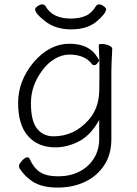

<svg xmlns="http://www.w3.org/2000/svg" viewBox="-20 -679 620 869"><path d="M242 170Q175 170 135 147Q95 124 68 82Q66 79 66 71Q66 63 80 48Q94 33 103 33Q112 33 114 40Q133 82 162 100.5Q191 119 243.5 119Q296 119 337.5 98.5Q379 78 404 39.5Q429 1 429 -51V-136L420 -121Q384 -62 333 -37Q282 -12 230 -12Q153 -12 107.5 -62.5Q62 -113 62 -213Q62 -313 132 -397Q204 -481 294.5 -481Q385 -481 421 -419L430 -405L427 -475Q427 -480 441.5 -480Q456 -480 472 -473.5Q488 -467 488 -458V-457Q484 -381 484 -358V-50Q484 21 451 70Q418 119 363.5 144.5Q309 170 242 170ZM222 -62Q315 -62 380 -135Q426 -186 429 -263Q430 -290 430 -324V-405L421 -393Q414 -384 407 -384Q400 -384 397 -388Q364 -432 294 -432Q261 -432 228.5 -413Q196 -394 172 -361Q120 -293 120 -212Q120 -131 148 -96.5Q176 -62 222 -62ZM179 -587Q139 -619 139 -637Q139 -643 150 -651Q161 -659 171 -659Q181 -659 186 -651Q218 -595 300 -595Q339 -595 367 -607Q395 -619 414 -651Q419 -659 429 -659Q439 -659 449.5 -651Q460 -643 460 -637Q460 -618 417.5 -582Q375 -546 301.5 -546Q228 -546 179 -587Z"/></svg>

Font: LXGW WenKai TC Light
Style: Regular
Weight: 300
Designer: LXGW / Fontworks Inc.
Foundry: LXGW / Fontworks Inc.
Version: Version 1.330